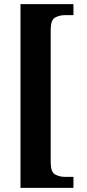

<svg xmlns="http://www.w3.org/2000/svg" viewBox="-20 -780 419 928"><path d="M79 128V-760H335V-707H297Q267 -707 246 -695Q225 -683 225 -635V3Q225 51 246 63Q267 75 297 75H335V128Z"/></svg>

Font: Noto Serif Bengali Condensed ExtraBold
Style: Regular
Weight: 800
Width: 3
Designer: Juan Bruce, Universal Thirst, Indian Type Foundry and the Monotype Design Team.
Foundry: Monotype Imaging Inc.
Version: Version 2.003; ttfautohint (v1.8.4.7-5d5b)